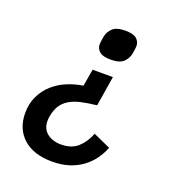

<svg xmlns="http://www.w3.org/2000/svg" viewBox="-131 -633 861 933"><g transform="rotate(20 300.0 -166.0)"><path d="M241 194Q145 194 91.5 146Q38 98 38 16Q38 -33 57 -72Q76 -111 107 -138.5Q138 -166 178 -182.5Q218 -199 259 -205L274 -293H379L354 -138Q307 -133 272.5 -125Q238 -117 213.5 -102Q189 -87 175 -64.5Q161 -42 155 -8Q154 -3 153.5 2.5Q153 8 153 16Q153 56 181 78.5Q209 101 254 101Q307 101 339.5 72Q372 43 390 -4L479 36Q467 68 446.5 96.5Q426 125 396.5 147Q367 169 328.5 181.5Q290 194 241 194ZM339 -369Q298 -369 281 -384Q264 -399 264 -421Q264 -426 265 -434.5Q266 -443 269 -461Q274 -488 294 -507Q314 -526 360 -526Q401 -526 418 -511Q435 -496 435 -474Q435 -469 434 -460.5Q433 -452 430 -434Q425 -407 405 -388Q385 -369 339 -369Z"/></g></svg>

Font: IBM Plex Mono Medium
Style: Italic
Weight: 500
Italic angle: -9°
Monospace: yes
Designer: Mike Abbink, Paul van der Laan, Pieter van Rosmalen
Foundry: Bold Monday
Version: Version 2.3